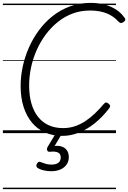

<svg xmlns="http://www.w3.org/2000/svg" viewBox="-20 -923 889 1331"><path d="M412 19Q346 19 292.5 -4.5Q239 -28 201.5 -73Q164 -118 143.5 -182Q123 -246 123 -327Q123 -393 137.5 -461Q152 -529 180.5 -593.5Q209 -658 250.5 -714Q292 -770 346 -812.5Q400 -855 466 -879Q532 -903 608 -903Q660 -903 704 -891.5Q748 -880 783.5 -857.5Q819 -835 844 -799Q851 -790 847.5 -782.5Q844 -775 833 -768Q823 -762 816.5 -763.5Q810 -765 799 -775Q776 -801 746.5 -817.5Q717 -834 681.5 -842Q646 -850 603 -850Q539 -850 483 -829Q427 -808 380 -770Q333 -732 296 -682Q259 -632 233.5 -574Q208 -516 195 -454Q182 -392 182 -331Q182 -260 198 -205Q214 -150 244.5 -112Q275 -74 318.5 -54.5Q362 -35 417 -35Q460 -35 498 -47.5Q536 -60 571 -83Q606 -106 638.5 -137Q671 -168 701 -204Q709 -213 716.5 -212.5Q724 -212 733 -204Q743 -196 743.5 -188.5Q744 -181 736 -171Q688 -109 635 -67Q582 -25 525.5 -3Q469 19 412 19ZM334 264Q312 264 285.5 258.5Q259 253 239 240Q232 234 232 226Q232 218 237 210Q243 201 249 199Q255 197 263 201Q278 207 296.5 212.5Q315 218 337 218Q368 218 384.5 205.5Q401 193 401 168Q401 144 382.5 134.5Q364 125 327 129Q319 130 315 128Q311 126 308 121Q305 114 305.5 108.5Q306 103 311 94L370 -4H414L348 107L333 94Q371 84 399 90.5Q427 97 442 116.5Q457 136 457 166Q457 196 441.5 218Q426 240 398.5 252Q371 264 334 264ZM0 378H784V388H0ZM0 -20H784V0H0ZM0 -505H784V-500H0ZM0 -898H784V-888H0Z"/></svg>

Font: Playwrite DE SAS Guides
Style: Regular
Weight: 400
Designer: Veronika Burian, José Scaglione
Foundry: TypeTogether
Version: Version 1.003